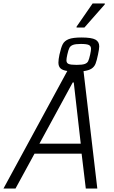

<svg xmlns="http://www.w3.org/2000/svg" viewBox="-44 -1081 656 1101"><path d="M435 -673 514 0H448L424 -200H154L45 0H-24L342 -674Q314 -678 302.5 -689.5Q291 -701 291 -722Q291 -740 297 -768Q306 -809 316 -828Q326 -847 350 -856.5Q374 -866 423 -866Q481 -866 503 -854Q525 -842 525 -815Q525 -801 518 -768Q511 -734 504 -716Q497 -698 481 -687.5Q465 -677 435 -673ZM478 -801Q478 -817 465.5 -823Q453 -829 420 -829Q389 -829 374.5 -823.5Q360 -818 354 -806.5Q348 -795 342 -768Q337 -746 337 -735Q337 -720 349 -714.5Q361 -709 395 -709Q427 -709 441.5 -714Q456 -719 461.5 -730Q467 -741 473 -768Q478 -791 478 -801ZM182 -257H419L379 -608H373ZM395 -923V-928L487 -1061H557V-1056L440 -923Z"/></svg>

Font: Saira Semi Condensed Light
Style: Italic
Weight: 300
Width: 4
Italic angle: -12°
Designer: Hector Gatti with collaboration of the Omnibus-Type team
Foundry: Omnibus-Type
Version: Version 1.001; ttfautohint (v1.8)